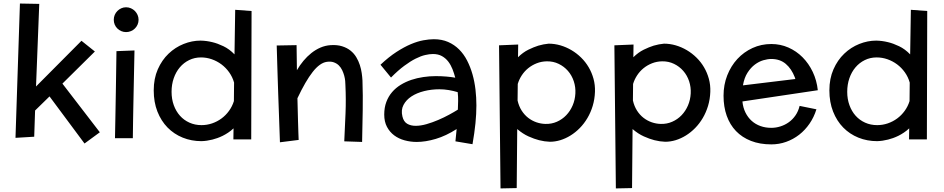

<svg xmlns="http://www.w3.org/2000/svg" viewBox="-20 -762 5295 1077"><path d="M200.2 -740.2 182.1 -276.9 437 -533.2 512.2 -473.1 330.1 -293 540 -20 454.1 43 257.8 -221.2 176.8 -142.1 171.9 4.9 66.9 11.2 91.8 -742.2Z M757.3 -650.9Q757.3 -636.7 751.7 -624Q746.1 -611.3 736.6 -602.1Q727.1 -592.8 714.4 -587.4Q701.7 -582 687 -582Q672.9 -582 660.4 -587.4Q647.9 -592.8 638.4 -602.1Q628.9 -611.3 623.5 -624Q618.2 -636.7 618.2 -650.9Q618.2 -665.5 623.5 -678.2Q628.9 -690.9 638.4 -700.4Q647.9 -710 660.4 -715.6Q672.9 -721.2 687 -721.2Q701.7 -721.2 714.4 -715.6Q727.1 -710 736.6 -700.4Q746.1 -690.9 751.7 -678.2Q757.3 -665.5 757.3 -650.9ZM734.4 -479Q732.9 -409.2 731.7 -350.8Q730.5 -292.5 729.5 -244.6Q728.5 -196.8 727.8 -158.9Q727.1 -121.1 726.6 -92.8Q725.1 -25.4 725.1 13.2H625Q626 -39.6 627.4 -112.3Q628.4 -174.8 630.1 -265.1Q631.8 -355.5 633.3 -475.1Z M1391.1 -700.2 1389.2 20H1289.1L1290 -42Q1275.4 -28.3 1260 -18.1Q1244.6 -7.8 1229.2 -0.2Q1213.9 7.3 1199.2 12.5Q1184.6 17.6 1171.4 21Q1140.6 28.8 1110.4 29.8Q1053.7 29.8 1004.9 10Q956.1 -9.8 919.9 -46.6Q883.8 -83.5 863 -136.2Q842.3 -189 842.3 -254.9Q842.3 -321.3 865.2 -373.3Q888.2 -425.3 925.5 -460.9Q962.9 -496.6 1010 -515.4Q1057.1 -534.2 1105 -534.2Q1137.7 -533.7 1171.4 -525.4Q1200.2 -518.6 1233.4 -502.7Q1266.6 -486.8 1295.4 -457L1299.3 -707ZM1110.4 -60.1Q1140.6 -60.1 1169.4 -69.8Q1198.2 -79.6 1222.4 -97.4Q1246.6 -115.2 1264.6 -140.1Q1282.7 -165 1292 -194.8L1293 -298.8Q1284.2 -330.1 1265.6 -356.2Q1247.1 -382.3 1222.2 -400.9Q1197.3 -419.4 1167.7 -429.7Q1138.2 -439.9 1107.4 -439.9Q1071.3 -439.9 1041 -425Q1010.7 -410.2 988.8 -384.3Q966.8 -358.4 954.6 -323.2Q942.4 -288.1 942.4 -247.1Q942.4 -206.1 954.8 -171.9Q967.3 -137.7 989.5 -112.8Q1011.7 -87.9 1042.7 -74Q1073.7 -60.1 1110.4 -60.1Z M1550.3 36.1Q1547.4 -47.9 1544.9 -116Q1542.5 -184.1 1540.5 -237.8Q1538.6 -291.5 1537.4 -332.5Q1536.1 -373.5 1535.2 -403.3Q1533.2 -473.1 1532.2 -506.8L1643.6 -508.8L1645.5 -368.2Q1661.6 -396 1682.1 -420.7Q1702.6 -445.3 1726.6 -464.4Q1750.5 -483.4 1777.6 -495.1Q1804.7 -506.8 1834.5 -508.8Q1871.6 -511.2 1899.2 -502.4Q1926.8 -493.7 1946.3 -478Q1965.8 -462.4 1978.5 -441.2Q1991.2 -419.9 1998.5 -397.2Q2005.9 -374.5 2009 -352.1Q2012.2 -329.6 2013.2 -311Q2016.1 -227.1 2014.6 -142.1Q2013.2 -57.1 2011.2 34.2L1911.1 30.8Q1915 -47.9 1918.2 -126.5Q1921.4 -205.1 1917.5 -285.2Q1917.5 -293.9 1916.3 -307.9Q1915 -321.8 1910.9 -337.4Q1906.7 -353 1899.4 -368.4Q1892.1 -383.8 1880.4 -395.3Q1868.7 -406.7 1851.8 -412.6Q1835 -418.5 1812.5 -415Q1773.9 -409.2 1734.1 -358.6Q1694.3 -308.1 1648.4 -210.9Q1650.4 -132.3 1651.6 -85.7Q1652.8 -39.1 1653.8 -15.1Q1654.8 13.2 1655.3 22.9Z M2534.7 30.8 2541.5 -38.1Q2481.9 0 2424.6 17.1Q2367.2 34.2 2317.4 34.2Q2282.2 34.2 2249.3 25.1Q2216.3 16.1 2191.2 -2.7Q2166 -21.5 2150.6 -50.5Q2135.3 -79.6 2135.3 -119.1Q2135.3 -158.7 2147 -189.9Q2158.7 -221.2 2179.2 -245.1Q2199.7 -269 2227.5 -286.1Q2255.4 -303.2 2287.4 -314Q2319.3 -324.7 2354.5 -329.8Q2389.6 -335 2424.3 -335Q2456.5 -335 2484.4 -332.5Q2512.2 -330.1 2533.7 -326.2Q2527.3 -350.6 2518.1 -374.3Q2508.8 -397.9 2494.4 -416.7Q2480 -435.5 2459 -447.3Q2438 -459 2408.7 -459Q2389.6 -459 2365.2 -453.4Q2340.8 -447.8 2311.5 -433.1Q2282.2 -418.5 2247.6 -392.8Q2212.9 -367.2 2173.3 -327.1L2114.3 -398.9Q2161.1 -442.9 2204.1 -470.7Q2247.1 -498.5 2284.9 -514.4Q2322.8 -530.3 2355.2 -536.1Q2387.7 -542 2413.6 -542Q2458.5 -542 2493.7 -526.6Q2528.8 -511.2 2555.4 -484.6Q2582 -458 2600.3 -422.1Q2618.7 -386.2 2630.4 -345Q2642.1 -303.7 2647.2 -259.3Q2652.3 -214.8 2652.3 -170.9Q2652.3 -124 2647 -70.3Q2641.6 -16.6 2630.4 46.9ZM2548.3 -147Q2549.3 -171.4 2549.8 -195.3Q2550.3 -219.2 2547.4 -245.1Q2523.4 -252.4 2497.1 -256.8Q2470.7 -261.2 2444.3 -261.2Q2400.4 -261.2 2359.1 -251Q2317.9 -240.7 2288.1 -221.2Q2258.3 -201.7 2243.4 -173.3Q2228.5 -145 2237.3 -108.9Q2244.1 -79.6 2263.9 -67.9Q2283.7 -56.2 2311.5 -56.2Q2339.8 -56.2 2372.8 -65.7Q2405.8 -75.2 2438.2 -89.1Q2470.7 -103 2499.5 -118.7Q2528.3 -134.3 2548.3 -147Z M2886.7 -512.2 2885.7 -440.9Q2913.6 -468.3 2943.8 -483.2Q2974.1 -498 2999.5 -505.9Q3029.3 -514.6 3057.6 -517.1Q3090.8 -517.1 3123.5 -507.6Q3156.2 -498 3185.5 -480.7Q3214.8 -463.4 3239.7 -439Q3264.6 -414.6 3282.2 -384.5Q3299.8 -354.5 3309.3 -319.8Q3318.8 -285.2 3317.4 -247.1Q3315.9 -205.1 3304.7 -168Q3293.5 -130.9 3275.1 -99.9Q3256.8 -68.8 3232.4 -43.9Q3208 -19 3180.4 -2Q3152.8 15.1 3123.3 24.2Q3093.8 33.2 3064.5 33.2Q3034.7 32.2 3003.9 24.4Q2977.1 17.6 2944.8 3.2Q2912.6 -11.2 2881.3 -38.1L2878.4 293L2787.6 294.9L2779.3 -507.8ZM3207.5 -237.8Q3209.5 -273.4 3198.5 -306.4Q3187.5 -339.4 3165.8 -364.3Q3144 -389.2 3113.8 -403.8Q3083.5 -418.5 3047.4 -418Q3017.1 -417.5 2990.5 -407Q2963.9 -396.5 2942.6 -379.2Q2921.4 -361.8 2906.5 -338.9Q2891.6 -315.9 2884.3 -291L2883.3 -198.2Q2890.6 -166 2906.2 -141.6Q2921.9 -117.2 2943.1 -100.8Q2964.4 -84.5 2989.3 -75.9Q3014.2 -67.4 3039.6 -66.9Q3073.7 -65.9 3103.8 -79.1Q3133.8 -92.3 3156.2 -115.7Q3178.7 -139.2 3192.1 -170.4Q3205.6 -201.7 3207.5 -237.8Z M3533.7 -512.2 3532.7 -440.9Q3560.5 -468.3 3590.8 -483.2Q3621.1 -498 3646.5 -505.9Q3676.3 -514.6 3704.6 -517.1Q3737.8 -517.1 3770.5 -507.6Q3803.2 -498 3832.5 -480.7Q3861.8 -463.4 3886.7 -439Q3911.6 -414.6 3929.2 -384.5Q3946.8 -354.5 3956.3 -319.8Q3965.8 -285.2 3964.4 -247.1Q3962.9 -205.1 3951.7 -168Q3940.4 -130.9 3922.1 -99.9Q3903.8 -68.8 3879.4 -43.9Q3855 -19 3827.4 -2Q3799.8 15.1 3770.3 24.2Q3740.7 33.2 3711.4 33.2Q3681.6 32.2 3650.9 24.4Q3624 17.6 3591.8 3.2Q3559.6 -11.2 3528.3 -38.1L3525.4 293L3434.6 294.9L3426.3 -507.8ZM3854.5 -237.8Q3856.4 -273.4 3845.5 -306.4Q3834.5 -339.4 3812.7 -364.3Q3791 -389.2 3760.7 -403.8Q3730.5 -418.5 3694.3 -418Q3664.1 -417.5 3637.5 -407Q3610.8 -396.5 3589.6 -379.2Q3568.4 -361.8 3553.5 -338.9Q3538.6 -315.9 3531.2 -291L3530.3 -198.2Q3537.6 -166 3553.2 -141.6Q3568.8 -117.2 3590.1 -100.8Q3611.3 -84.5 3636.2 -75.9Q3661.1 -67.4 3686.5 -66.9Q3720.7 -65.9 3750.7 -79.1Q3780.8 -92.3 3803.2 -115.7Q3825.7 -139.2 3839.1 -170.4Q3852.5 -201.7 3854.5 -237.8Z M4306.6 -44.9Q4332.5 -44.9 4357.9 -53Q4383.3 -61 4404.8 -76.4Q4426.3 -91.8 4442.1 -114.7Q4458 -137.7 4465.3 -168L4559.6 -148.9Q4545.9 -104.5 4521 -68.4Q4496.1 -32.2 4462.9 -6.3Q4429.7 19.5 4389.9 33.7Q4350.1 47.9 4306.6 47.9Q4242.2 47.9 4192.4 28.3Q4142.6 8.8 4108.4 -26.9Q4074.2 -62.5 4056.4 -112.8Q4038.6 -163.1 4038.6 -225.1Q4038.6 -286.1 4059.3 -339.1Q4080.1 -392.1 4116.2 -431.2Q4152.3 -470.2 4201.2 -492.7Q4250 -515.1 4306.6 -515.1Q4357.4 -515.1 4402.3 -495.4Q4447.3 -475.6 4481.9 -440.7Q4516.6 -405.8 4539.1 -358.4Q4561.5 -311 4567.4 -255.9L4144.5 -192.9Q4147.9 -158.2 4161.6 -130.6Q4175.3 -103 4196.5 -84Q4217.8 -64.9 4245.8 -54.9Q4273.9 -44.9 4306.6 -44.9ZM4441.4 -318.8 4438.5 -328.1Q4419.9 -376.5 4387.5 -403.8Q4355 -431.2 4306.6 -431.2Q4286.1 -431.2 4261.7 -424.1Q4237.3 -417 4214.4 -399.9Q4191.4 -382.8 4173.1 -354.2Q4154.8 -325.7 4147.5 -283.2Z M5181.2 -700.2 5179.2 20H5079.1L5080.1 -42Q5065.4 -28.3 5050 -18.1Q5034.7 -7.8 5019.3 -0.2Q5003.9 7.3 4989.3 12.5Q4974.6 17.6 4961.4 21Q4930.7 28.8 4900.4 29.8Q4843.8 29.8 4794.9 10Q4746.1 -9.8 4710 -46.6Q4673.8 -83.5 4653.1 -136.2Q4632.3 -189 4632.3 -254.9Q4632.3 -321.3 4655.3 -373.3Q4678.2 -425.3 4715.6 -460.9Q4752.9 -496.6 4800 -515.4Q4847.2 -534.2 4895 -534.2Q4927.7 -533.7 4961.4 -525.4Q4990.2 -518.6 5023.4 -502.7Q5056.6 -486.8 5085.4 -457L5089.4 -707ZM4900.4 -60.1Q4930.7 -60.1 4959.5 -69.8Q4988.3 -79.6 5012.5 -97.4Q5036.6 -115.2 5054.7 -140.1Q5072.8 -165 5082 -194.8L5083 -298.8Q5074.2 -330.1 5055.7 -356.2Q5037.1 -382.3 5012.2 -400.9Q4987.3 -419.4 4957.8 -429.7Q4928.2 -439.9 4897.5 -439.9Q4861.3 -439.9 4831.1 -425Q4800.8 -410.2 4778.8 -384.3Q4756.8 -358.4 4744.6 -323.2Q4732.4 -288.1 4732.4 -247.1Q4732.4 -206.1 4744.9 -171.9Q4757.3 -137.7 4779.5 -112.8Q4801.8 -87.9 4832.8 -74Q4863.8 -60.1 4900.4 -60.1Z"/></svg>

Font: McLaren
Style: Regular
Weight: 400
Designer: Astigmatic (AOETI)
Foundry: Astigmatic (AOETI)
Version: Version 1.000